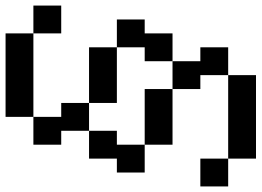

<svg xmlns="http://www.w3.org/2000/svg" viewBox="-145 -595 940 690"><g transform="rotate(-90 325.0 -250.0)"><path d="M250 -600H150V-500H200V-400H300V-500H250ZM0 100H100V0H0ZM50 -200H150V-300H200V-400H100V-300H50ZM100 200H400V100H100ZM150 -100H350V-200H150ZM250 -600H550V-700H250ZM300 -300H500V-400H300ZM350 0H400V100H500V0H450V-100H350ZM450 -100H550V-200H600V-300H500V-200H450ZM550 -500H650V-600H550Z"/></g></svg>

Font: LS-VG5000 Shifted
Style: Regular
Weight: 400
Designer: Justin Bihan, 2021
Foundry: Justin Bihan, 2021
Version: Version 1.000;Glyphs 3.1.2 (3151)